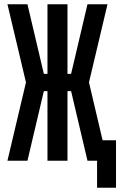

<svg xmlns="http://www.w3.org/2000/svg" viewBox="-20 -755 565 902"><path d="M436 127V0H391L314 -327H297V0H203V-327H186L109 0H15L102 -368L15 -735H109L186 -408H203V-735H297V-408H314L391 -735H485L398 -368L462 -96H525V127Z"/></svg>

Font: Zed Mono
Style: Bold
Weight: 700
Monospace: yes
Designer: Belleve Invis
Foundry: Belleve Invis
Version: Version 1.0.0; ttfautohint (v1.8.4)